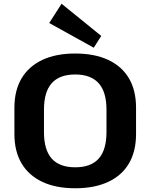

<svg xmlns="http://www.w3.org/2000/svg" viewBox="-20 -996 804 1026"><path d="M382 10Q279 10 206.5 -24Q134 -58 95.5 -122.5Q57 -187 57 -280V-420Q57 -513 95.5 -577.5Q134 -642 206.5 -676Q279 -710 382 -710Q485 -710 558 -676Q631 -642 669 -577.5Q707 -513 707 -420V-280Q707 -187 669 -122.5Q631 -58 558 -24Q485 10 382 10ZM382 -102Q466 -102 507.5 -148.5Q549 -195 549 -290V-410Q549 -505 507 -551.5Q465 -598 382 -598Q298 -598 256.5 -551.5Q215 -505 215 -410V-290Q215 -195 256.5 -148.5Q298 -102 382 -102ZM521 -804 481 -741 243 -873 309 -976Z"/></svg>

Font: Pathway Extreme 8pt Thin 12pt
Style: Bold
Weight: 700
Version: Version 1.001;gftools[0.9.26]